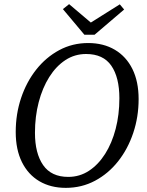

<svg xmlns="http://www.w3.org/2000/svg" viewBox="-20 -893 709 928"><path d="M310 -38Q365 -38 410 -67.5Q455 -97 488 -149Q521 -201 539 -270Q557 -339 557 -418Q557 -519 518 -575.5Q479 -632 396 -632Q341 -632 296 -602.5Q251 -573 218 -520.5Q185 -468 167 -399Q149 -330 149 -251Q149 -152 188.5 -95Q228 -38 310 -38ZM298 15Q225 15 170.5 -17Q116 -49 86 -109.5Q56 -170 56 -255Q56 -342 82 -419.5Q108 -497 155 -556.5Q202 -616 266 -650.5Q330 -685 406 -685Q480 -685 535 -652.5Q590 -620 620 -559.5Q650 -499 650 -414Q650 -328 624 -250.5Q598 -173 551 -113.5Q504 -54 439.5 -19.5Q375 15 298 15ZM314 -873 419 -784 559 -872 580 -847 437 -725H388L284 -849Z"/></svg>

Font: Source Serif 4 SmText
Style: Italic
Weight: 400
Italic angle: -12°
Designer: Frank Grießhammer
Foundry: Adobe
Version: Version 4.005;hotconv 1.1.0;makeotfexe 2.6.0